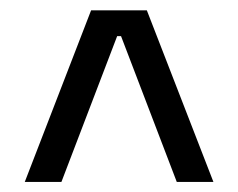

<svg xmlns="http://www.w3.org/2000/svg" viewBox="-20 -659 462 372"><path d="M156.5 -639H264.5L393.5 -306.5H322.5L214.5 -589H207L99 -306.5H28Z"/></svg>

Font: Anek Gurmukhi Medium
Style: Regular
Weight: 400
Version: Version 1.003